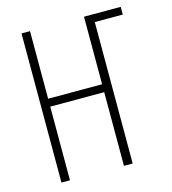

<svg xmlns="http://www.w3.org/2000/svg" viewBox="-109 -825 819 914"><g transform="rotate(-15 300.0 -367.5)"><path d="M81 0V-735H123V-402H389V-735H570V-697H432V0H389V-363H123V0Z"/></g></svg>

Font: Iosevka SS04 XLt Ex
Style: Regular
Weight: 200
Width: 7
Monospace: yes
Designer: Belleve Invis
Foundry: Belleve Invis
Version: Version 19.0.0; ttfautohint (v1.8.4)